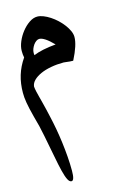

<svg xmlns="http://www.w3.org/2000/svg" viewBox="-128 -428 656 977"><g transform="rotate(-15 200.0 61.0)"><path d="M224.6 -204.6Q177.2 -253.4 150.9 -253.4Q143.1 -253.4 134.8 -247.6Q126.5 -241.7 120.1 -232.7Q113.8 -223.6 109.6 -212.9Q105.5 -202.1 105.5 -191.9Q105.5 -189.5 105.7 -186.5Q106 -183.6 106.4 -179.7Q149.4 -197.8 224.6 -204.6ZM288.6 -101.1Q288.1 -101.1 287.1 -101.3Q286.1 -101.6 285.2 -101.6H282.7Q271.5 -101.6 259 -103.5Q246.6 -105.5 240.2 -105.5Q204.1 -105.5 172.6 -99.6Q141.1 -93.8 117.4 -83Q93.8 -72.3 79.3 -57.9Q64.9 -43.5 63 -25.9Q64 -14.6 67.1 -0.2Q70.3 14.2 75.2 32.7Q75.2 32.7 77.9 42.7Q80.6 52.7 84.5 68.6Q88.4 84.5 93.3 104.2Q98.1 124 102.5 144.5Q109.9 176.3 116.5 212.4Q123 248.5 127.9 286.4Q132.8 324.2 135.7 362.5Q138.7 400.9 138.7 437.5Q138.7 488.8 123 488.8Q112.3 488.8 104 472.4Q95.7 456.1 87.6 423.8Q79.6 391.6 70.6 343.3Q61.5 294.9 48.8 231Q43.5 203.1 36.9 175.5Q30.3 147.9 22.5 121.6Q15.6 96.2 11.5 76.9Q7.3 57.6 4.6 42.2Q2 26.9 1 14.4Q0 2 0 -9.3Q0 -58.1 12.9 -100.8Q25.9 -143.6 52.7 -182.1Q49.3 -197.3 49.3 -216.8Q49.3 -239.7 60.3 -265.9Q71.3 -292 88.9 -314.2Q106.4 -336.4 127.9 -351.1Q149.4 -365.7 170.4 -365.7Q185.1 -365.7 202.4 -358.9Q219.7 -352.1 237.3 -340.6Q254.9 -329.1 271 -314Q287.1 -298.8 299.6 -282.2Q312 -265.6 319.6 -248.8Q327.1 -231.9 327.1 -216.8Q327.1 -174.8 290.5 -103Z"/></g></svg>

Font: XB Niloofar
Style: Bold
Weight: 700
Designer: Behnam
Foundry: Irmug
Version: Version 7.201 2008